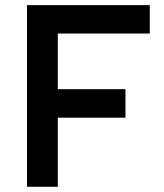

<svg xmlns="http://www.w3.org/2000/svg" viewBox="-20 -713 626 733"><path d="M83 0H200.7V-263.7H459V-372.6H200.7V-585H551.8V-693.4H83Z"/></svg>

Font: Cascadia Code PL SemiBold
Style: Regular
Weight: 600
Monospace: yes
Designer: Aaron Bell
Foundry: Saja Typeworks
Version: Version 2404.023